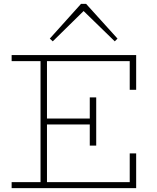

<svg xmlns="http://www.w3.org/2000/svg" viewBox="-20 -970 808 990"><path d="M411.1 -913.1 252 -756.8 236.8 -771 397.9 -950.2H423.8L585.9 -771L571.8 -756.8ZM682.1 -506.8H648.9V-654.8H222.2V-358.9H442.9V-467.8H476.1V-219.2H442.9V-328.1H222.2V-30.8H648.9V-179.2H682.1V0H40V-30.8H189V-654.8H40V-686H682.1Z"/></svg>

Font: BioRhyme ExtraLight
Style: Regular
Weight: 275
Designer: Aoife Mooney
Foundry: Aoife Mooney Type
Version: Version 1.500;PS 001.500;hotconv 1.0.88;makeotf.lib2.5.64775